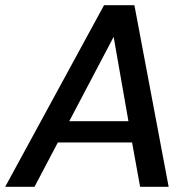

<svg xmlns="http://www.w3.org/2000/svg" viewBox="-38 -720 741 740"><path d="M-18 0 363 -700H480L612 0H502L471 -171H185L95 0ZM229 -253H457L400 -578Z"/></svg>

Font: DeepMind Sans Medium
Style: Italic
Weight: 500
Italic angle: -10°
Designer: Jonny Pinhorn / Modifications: Colophon Foundry
Foundry: Colophon Foundry
Version: Version 1.002; ttfautohint (v1.8.2)